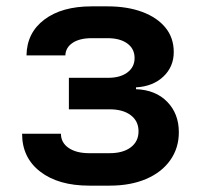

<svg xmlns="http://www.w3.org/2000/svg" viewBox="-20 -577 640 604"><path d="M260.7 7Q163.7 7 106.6 -37Q49.5 -80.9 49.5 -156.3H171.7Q171.7 -128.3 195.8 -111.7Q219.9 -95.1 260.7 -95.1H324.9Q366.9 -95.1 391.3 -113.5Q415.8 -131.9 415.8 -163.9Q415.8 -196.1 391.3 -214.6Q366.9 -233.1 324.9 -233.1H196.7V-332.2H320.1Q358.3 -332.2 380.8 -349.1Q403.4 -366 403.4 -394.4Q403.4 -423.5 380.5 -440.2Q357.6 -456.9 318.2 -456.9H268.2Q230.7 -456.9 208.6 -442.3Q186.5 -427.6 185.6 -402.7H63.4Q64.3 -473.6 119.4 -515.3Q174.5 -557 268.2 -557H318.2Q381.1 -557 428 -539.3Q474.9 -521.7 500.8 -489.7Q526.6 -457.7 526.6 -413.4Q526.6 -366.8 493.7 -335.9Q460.7 -305 407.8 -302.2V-296.4Q469.5 -294.2 506 -256.8Q542.6 -219.3 542.6 -161.1Q542.6 -111.1 515.5 -72.9Q488.5 -34.8 439.5 -13.9Q390.6 7 324.9 7Z"/></svg>

Font: Pitagon Sans Mono
Style: Regular
Weight: 400
Monospace: yes
Designer: Travis Tran
Foundry: Pitagon
Version: Version 1.001;gftools[0.9.26]